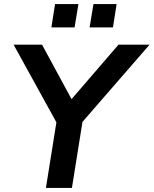

<svg xmlns="http://www.w3.org/2000/svg" viewBox="-20 -925 756 945"><path d="M206 0 264 -363 278 -286 47 -705H187L343 -417H315L563 -705H716L352 -286L392 -363L334 0ZM421 -790 440 -905H554L536 -790ZM233 -790 251 -905H366L347 -790Z"/></svg>

Font: Nunito Sans 12pt ExtraLight 12pt
Style: Bold Italic
Weight: 700
Italic angle: -9°
Version: Version 3.101;gftools[0.9.27]